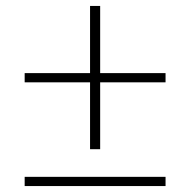

<svg xmlns="http://www.w3.org/2000/svg" viewBox="-20 -626 640 646"><path d="M283 -124V-349H63V-380H283V-606H317V-380H537V-349H317V-124ZM63 0V-31H537V0Z"/></svg>

Font: IBM Plex Sans Thai Looped ExtraLight
Style: Regular
Weight: 200
Designer: Mike Abbink, Paul van der Laan, Pieter van Rosmalen, Ben Mitchell, Mark Frömberg
Foundry: Bold Monday
Version: Version 1.0